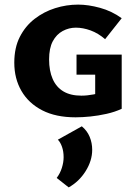

<svg xmlns="http://www.w3.org/2000/svg" viewBox="-20 -501 598 833"><path d="M308 8Q222 8 163 -22.5Q104 -53 73 -106.5Q42 -160 42 -229Q42 -294 66 -341Q90 -388 130 -419Q170 -450 219 -465.5Q268 -481 319 -481Q363 -481 414 -467Q465 -453 508 -422L436 -331Q406 -357 373 -369Q340 -381 309 -381Q279 -381 252 -366.5Q225 -352 209 -322Q193 -292 193 -243Q193 -194 208.5 -158.5Q224 -123 255 -104.5Q286 -86 333 -86Q358 -86 387 -91.5Q416 -97 443 -107L393 -30V-177H312V-264H508V-29Q478 -15 442 -7Q406 1 371.5 4.5Q337 8 308 8ZM278 312 226 271Q241 251 248.5 227Q256 203 256 181Q256 156 249 136Q242 116 231 105L335 47Q358 66 369 92.5Q380 119 380 149Q380 196 351.5 241.5Q323 287 278 312Z"/></svg>

Font: Ysabeau SC ExtraBold
Style: Regular
Weight: 800
Designer: Christian Thalmann (Catharsis Fonts)
Version: Version 2.001;gftools[0.9.30]; featfreeze: smcp